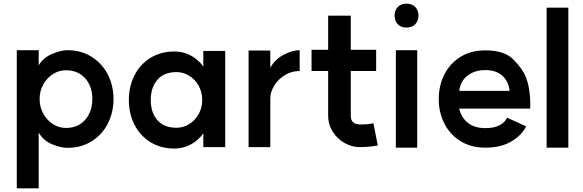

<svg xmlns="http://www.w3.org/2000/svg" viewBox="-20 -796 3192 1052"><path d="M486 -254Q486 -322 447 -366.5Q408 -411 341 -411Q303 -411 270 -390Q237 -369 217 -333Q197 -297 197 -254Q197 -210 217 -173.5Q237 -137 270 -116Q303 -95 341 -95Q408 -95 447 -140Q486 -185 486 -254ZM72 -521H192V-438Q217 -480 265.5 -500.5Q314 -521 350 -521Q425 -521 482.5 -484.5Q540 -448 571 -387Q602 -326 602 -254Q602 -181 571 -119.5Q540 -58 482.5 -22Q425 14 350 14Q312 14 264.5 -6Q217 -26 192 -70V236H72Z M1088 -248Q1088 -292 1068 -327Q1048 -362 1016 -381.5Q984 -401 947 -401Q878 -401 842 -358.5Q806 -316 806 -248Q806 -180 842 -138Q878 -96 947 -96Q984 -96 1016 -115.5Q1048 -135 1068 -170Q1088 -205 1088 -248ZM937 -514Q981 -514 1022 -493.5Q1063 -473 1094 -432V-517H1214V10H1094V-65Q1064 -24 1022.5 -3Q981 18 937 18Q860 18 803 -18Q746 -54 716 -114.5Q686 -175 686 -248Q686 -321 716 -381.5Q746 -442 803 -478Q860 -514 937 -514Z M1622 -521V-407Q1577 -407 1540 -384Q1503 -361 1482 -326Q1461 -291 1461 -256V10H1342V-519H1461V-424Q1485 -470 1533.5 -495.5Q1582 -521 1622 -521Z M1950 10Q1908 10 1868 -12.5Q1828 -35 1803 -74.5Q1778 -114 1778 -161V-407H1687V-523H1778V-710H1902V-523H2041V-407H1902V-161Q1902 -114 1954 -114Q1998 -114 2026 -121L2050 1Q2001 10 1950 10Z M2266 -521V13H2149V-521ZM2207 -776Q2238 -776 2255.5 -757.5Q2273 -739 2273 -711Q2273 -682 2255.5 -663.5Q2238 -645 2207 -645Q2176 -645 2159 -663.5Q2142 -682 2142 -711Q2142 -739 2159.5 -757.5Q2177 -776 2207 -776Z M2640 -412Q2582 -412 2543 -383Q2504 -354 2496 -298H2772Q2767 -350 2732.5 -381Q2698 -412 2640 -412ZM2639 -520Q2744 -520 2793 -470Q2842 -420 2860 -377Q2876 -337 2881.5 -289.5Q2887 -242 2885 -201H2496Q2508 -151 2544 -122.5Q2580 -94 2640 -94Q2689 -94 2718.5 -110.5Q2748 -127 2758 -151L2863 -104Q2839 -55 2782 -21Q2725 13 2639 13Q2560 13 2502.5 -23Q2445 -59 2414.5 -119.5Q2384 -180 2384 -253Q2384 -327 2414.5 -387.5Q2445 -448 2502.5 -484Q2560 -520 2639 -520Z M3094 -754V13H2975V-754Z"/></svg>

Font: SUIT
Style: Bold
Weight: 700
Designer: Sunn Youn; Korean Glyphs from Source Han Sans (Sandoll Communications; Soo-young Jang, Joo-yeon Kang)
Foundry: Sunn
Version: Version 1.150